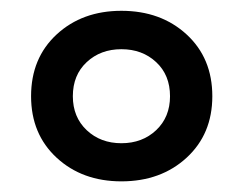

<svg xmlns="http://www.w3.org/2000/svg" viewBox="-20 -758 454 359"><path d="M207 -418.9Q133.8 -418.9 85.9 -463.1Q38.1 -507.3 38.1 -578.1Q38.1 -649.4 85.9 -693.6Q133.8 -737.8 207 -737.8Q280.8 -737.8 328.9 -693.6Q377 -649.4 377 -578.1Q377 -507.3 328.9 -463.1Q280.8 -418.9 207 -418.9ZM116.2 -578.1Q116.2 -539.1 142.1 -514.6Q168 -490.2 207 -490.2Q246.1 -490.2 272 -514.6Q297.9 -539.1 297.9 -578.1Q297.9 -617.7 272 -641.8Q246.1 -666 207 -666Q168 -666 142.1 -641.8Q116.2 -617.7 116.2 -578.1Z"/></svg>

Font: Lumene Sans Medium
Style: Regular
Weight: 500
Designer: Deni Anggara
Version: Version 1.003;Glyphs 3.1.2 (3151)